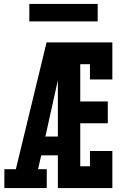

<svg xmlns="http://www.w3.org/2000/svg" viewBox="-20 -949 640 969"><path d="M2 0V-95H60L215 -735H547V-548H434V-625H385V-437H524V-327H385V-110H434V-187H547V0H272V-165H188L172 -95H216V0ZM209 -260H272V-544Q269 -531 266 -517.5Q263 -504 260 -490ZM128 -841V-929H473V-841Z"/></svg>

Font: Iosevka HT Extrabold Extended
Style: Regular
Weight: 800
Width: 7
Monospace: yes
Designer: Belleve Invis
Foundry: Belleve Invis
Version: Version 32.3.0; ttfautohint (v1.8.4)